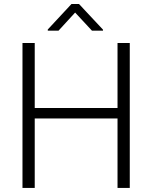

<svg xmlns="http://www.w3.org/2000/svg" viewBox="-20 -922 748 942"><path d="M150.4 -710.9V-392.1H556.6V-710.9H616.7V0H556.6V-340.8H150.4V0H90.3V-710.9ZM367.7 -902.3 485.4 -776.4V-771.5H431.2L348.6 -860.4L267.1 -771.5H214.4V-777.3L330.6 -902.3Z"/></svg>

Font: Vazirmatn UI ExtraLight
Style: Regular
Weight: 200
Designer: Saber Rastikerdar
Foundry: Saber Rastikerdar
Version: Version 33.003